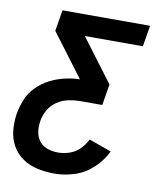

<svg xmlns="http://www.w3.org/2000/svg" viewBox="-83 -598 741 870"><g transform="rotate(10 288.0 -162.5)"><path d="M226 205Q272 205 318.5 190Q365 175 402 140.5Q439 106 460 62L357 25Q345 50 325 70Q305 90 278.5 99Q252 108 226 108Q201 108 178 100.5Q155 93 140 74.5Q125 56 121.5 31.5Q118 7 122 -18Q126 -44 140 -69.5Q154 -95 179 -111.5Q204 -128 231.5 -133.5Q259 -139 285 -139H386L402 -236L254 -433H521L537 -530H134L118 -433L266 -236Q232 -235 197 -227Q162 -219 129.5 -202.5Q97 -186 70.5 -159.5Q44 -133 30.5 -99.5Q17 -66 11 -32Q5 7 9 45.5Q13 84 31.5 116Q50 148 80.5 168.5Q111 189 149 197Q187 205 226 205Z"/></g></svg>

Font: Iosevka Sparkle Semibold
Style: Italic
Weight: 600
Italic angle: -9°
Designer: Belleve Invis
Foundry: Belleve Invis
Version: Version 4.5.0; ttfautohint (v1.8.3)